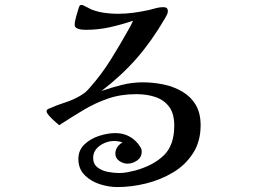

<svg xmlns="http://www.w3.org/2000/svg" viewBox="-20 -728 1040 779"><path d="M794 -220Q794 -154 763 -106Q732 -58 681.5 -28Q631 2 572 16.5Q513 31 456 31Q422 31 385.5 19.5Q349 8 323.5 -17.5Q298 -43 298 -83Q298 -119 323 -142.5Q348 -166 383 -177Q418 -188 448 -188Q504 -188 540 -145Q545 -138 550 -130.5Q555 -123 555 -113Q555 -90 536.5 -77Q518 -64 497 -64Q480 -64 464 -75Q448 -86 448 -105Q448 -119 456 -131Q464 -143 477 -150Q461 -156 442 -156Q423 -156 403.5 -147.5Q384 -139 371 -124Q358 -109 358 -88Q358 -62 376 -48.5Q394 -35 418.5 -30.5Q443 -26 463 -26Q480 -26 496 -29Q512 -32 528 -36Q601 -56 644 -97Q687 -138 687 -218Q687 -267 666.5 -294.5Q646 -322 611.5 -334Q577 -346 533 -346Q470 -346 418 -328Q366 -310 318.5 -281.5Q271 -253 220 -220Q215 -225 202.5 -235.5Q190 -246 179.5 -258Q169 -270 169 -276Q169 -282 174 -285Q179 -288 183 -289Q212 -302 243.5 -312Q275 -322 303 -338Q317 -346 326 -353.5Q335 -361 345 -373Q392 -426 430 -487Q468 -548 502 -609Q507 -618 511.5 -626.5Q516 -635 520 -644Q473 -628 425.5 -617.5Q378 -607 328 -607Q322 -607 311 -608Q300 -609 291.5 -613.5Q283 -618 283 -628Q283 -640 289.5 -663Q296 -686 300 -698Q302 -703 303.5 -705.5Q305 -708 311 -708Q316 -708 330.5 -700Q345 -692 350 -690Q375 -680 403 -676Q431 -672 457 -672Q490 -672 523 -676.5Q556 -681 587 -688Q601 -692 615 -695.5Q629 -699 643 -699Q661 -699 661 -683Q661 -675 657 -667.5Q653 -660 649 -653Q596 -562 535.5 -492.5Q475 -423 392 -359Q433 -373 474.5 -383.5Q516 -394 559 -394Q601 -394 642.5 -385.5Q684 -377 718.5 -357Q753 -337 773.5 -303.5Q794 -270 794 -220Z"/></svg>

Font: Kaisei Decol Medium
Style: Regular
Weight: 500
Designer: Font-Kai, 金井和夫
Foundry: KAZUO KANAI
Version: Version 5.003